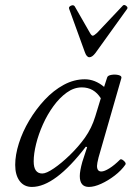

<svg xmlns="http://www.w3.org/2000/svg" viewBox="-20 -725 528 758"><path d="M106 13Q75 13 57.5 -10.5Q40 -34 40 -74Q40 -113 54.5 -159Q69 -205 95.5 -249.5Q122 -294 156.5 -331Q191 -368 231.5 -390Q272 -412 315 -412Q355 -412 391 -382L403 -419Q405 -427 420 -429.5Q435 -432 448.5 -428.5Q462 -425 459 -416L369 -103Q363 -79 363 -70Q363 -48 380 -48Q392 -48 412 -60.5Q432 -73 454 -95Q459 -99 469 -90Q479 -81 475 -75Q459 -52 433 -32Q407 -12 379.5 0.5Q352 13 331 13Q295 13 295 -30Q295 -50 305 -86L324 -144L319 -146Q197 13 106 13ZM147 -40Q163 -40 193 -60.5Q223 -81 256 -113Q289 -145 315 -181Q342 -219 356 -265L378 -337Q351 -380 303 -380Q272 -380 243.5 -359.5Q215 -339 191 -306Q167 -273 149.5 -234Q132 -195 122.5 -156.5Q113 -118 113 -88Q113 -40 147 -40ZM333 -499Q322 -499 315 -519L253 -690Q250 -698 260 -702.5Q270 -707 275 -700L334 -597Q341 -584 346 -584Q351 -584 363 -595L465 -703Q470 -708 478 -702Q486 -696 482 -690L357 -516Q344 -499 333 -499Z"/></svg>

Font: Junicode SmExp
Style: Italic
Weight: 400
Width: 6
Italic angle: -11°
Designer: Peter S. Baker
Version: Version 2.205; ttfautohint (v1.8.4)